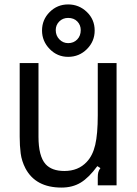

<svg xmlns="http://www.w3.org/2000/svg" viewBox="-20 -838 618 868"><path d="M95 -77Q78 -110 73.5 -144.5Q69 -179 69 -220V-553H154V-220Q154 -132 186 -96Q214 -65 271 -65Q334 -65 372 -106Q399 -134 410.5 -183Q422 -232 422 -317V-553H507V0H422V-36Q422 -50 424.5 -59.5Q427 -69 434 -78L420 -87Q382 -35 345 -12.5Q308 10 258 10Q141 10 95 -77ZM170 -700Q170 -749 204.5 -783.5Q239 -818 288 -818Q337 -818 372.5 -784Q408 -750 408 -700Q408 -651 373 -616Q338 -581 288 -581Q239 -581 204.5 -616.5Q170 -652 170 -700ZM345 -702Q345 -725 329.5 -741Q314 -757 288 -757Q264 -757 248 -741Q232 -725 232 -702Q232 -677 248.5 -660Q265 -643 288 -643Q313 -643 329 -659.5Q345 -676 345 -702Z"/></svg>

Font: Open Sauce Sans
Style: Regular
Weight: 400
Designer: Alfredo Marco Pradil
Foundry: Creative Sauce Fz LLC
Version: Version 1.477